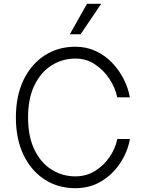

<svg xmlns="http://www.w3.org/2000/svg" viewBox="-20 -984 766 1014"><path d="M665.8 -469.8H599.1Q589.1 -519.5 558.4 -566.6Q527.7 -613.6 481.5 -644.2Q435.4 -674.7 378.2 -674.7Q309.3 -674.7 252.5 -638.8Q195.7 -603 161.9 -533.7Q128.2 -464.5 128.2 -363.6Q128.2 -262.8 161.9 -193.4Q195.7 -123.9 252.5 -88.2Q309.3 -52.6 378.2 -52.6Q435.4 -52.6 481.7 -81.1Q528.1 -109.7 558.8 -155Q589.5 -200.3 599.4 -250H666.2Q654.5 -183.2 615.6 -123.8Q576.7 -64.3 516.2 -27.2Q455.6 9.9 378.2 9.9Q286.6 9.9 215.6 -36Q144.5 -82 104.2 -166Q63.9 -250 63.9 -363.6Q63.9 -477.6 104.2 -561.4Q144.5 -645.2 215.6 -691.2Q286.6 -737.2 378.2 -737.2Q436.4 -737.2 485.1 -714.7Q533.7 -692.1 571 -653.8Q608.3 -615.4 632.6 -567.6Q657 -519.9 665.8 -469.8ZM348.7 -802.9 439.6 -964.1H514.6L405.5 -802.9Z"/></svg>

Font: Inter Zeller Light
Style: Regular
Weight: 300
Designer: Rasmus Andersson; Joe Bland
Foundry: zeller
Version: Version 3.015;git-dec3a8cb1